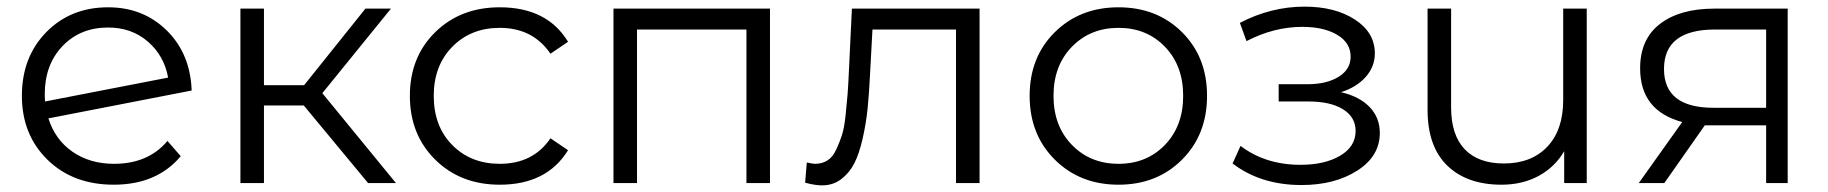

<svg xmlns="http://www.w3.org/2000/svg" viewBox="-20 -552 5512 579"><path d="M324 -58Q427 -58 485 -127L525 -81Q453 5 323 5Q200 5 123 -70.5Q46 -146 46 -263Q46 -380 119.5 -455Q193 -530 306 -530Q412 -530 483 -460Q554 -390 558 -279L126 -195Q146 -131 198.5 -94.5Q251 -58 324 -58ZM306 -469Q222 -469 168.5 -413Q115 -357 115 -268Q115 -253 116 -246L487 -318Q475 -384 426 -426.5Q377 -469 306 -469Z M1090 0 896 -234H776V0H705V-526H776V-295H897L1082 -526H1159L952 -271L1174 0Z M1487 5Q1369 5 1292.5 -70.5Q1216 -146 1216 -263Q1216 -380 1292.5 -455Q1369 -530 1487 -530Q1630 -530 1693 -426L1640 -390Q1587 -468 1487 -468Q1400 -468 1344 -411Q1288 -354 1288 -263Q1288 -171 1344 -114.5Q1400 -58 1487 -58Q1588 -58 1640 -135L1693 -99Q1629 5 1487 5Z M1830 -526H2302V0H2231V-463H1901V0H1830Z M2549 -526H2934V0H2863V-463H2611L2604 -333Q2601 -271 2596.5 -226Q2592 -181 2581.5 -134.5Q2571 -88 2556 -59Q2541 -30 2516.5 -11.5Q2492 7 2459 7Q2438 7 2408 -1L2413 -62Q2431 -58 2438 -58Q2459 -58 2475 -68Q2491 -78 2501.5 -100.5Q2512 -123 2519 -144.5Q2526 -166 2530 -204.5Q2534 -243 2536 -268Q2538 -293 2540 -338Z M3544.5 -70.5Q3469 5 3353 5Q3237 5 3161 -70.5Q3085 -146 3085 -263Q3085 -380 3161 -455Q3237 -530 3353 -530Q3469 -530 3544.5 -455Q3620 -380 3620 -263Q3620 -146 3544.5 -70.5ZM3212.5 -115Q3268 -58 3353 -58Q3438 -58 3493 -115Q3548 -172 3548 -263Q3548 -354 3493 -411Q3438 -468 3353 -468Q3268 -468 3212.5 -411Q3157 -354 3157 -263Q3157 -172 3212.5 -115Z M4024 -274Q4080 -261 4110.5 -229Q4141 -197 4141 -151Q4141 -81 4073 -37.5Q4005 6 3905 6Q3782 6 3697 -59L3721 -112Q3796 -55 3902 -55Q3975 -55 4021.5 -82.5Q4068 -110 4068 -157Q4068 -199 4030 -222.5Q3992 -246 3926 -246H3836V-298H3922Q3981 -298 4017 -320.5Q4053 -343 4053 -381Q4053 -423 4012.5 -447Q3972 -471 3907 -471Q3822 -471 3739 -428L3719 -483Q3813 -532 3914 -532Q4006 -532 4066 -493Q4126 -454 4126 -391Q4126 -351 4098.5 -320Q4071 -289 4024 -274Z M4694 -526H4765V0H4697V-96Q4669 -48 4620 -21.5Q4571 5 4508 5Q4404 5 4344.5 -52.5Q4285 -110 4285 -221V-526H4356V-228Q4356 -145 4397 -102Q4438 -59 4515 -59Q4598 -59 4646 -109.5Q4694 -160 4694 -250Z M5150 -526H5371V0H5306V-174H5141H5121L4999 0H4922L5053 -184Q4926 -218 4926 -346Q4926 -434 4986 -480Q5046 -526 5150 -526ZM4998 -344Q4998 -227 5147 -227H5306V-463H5152Q4998 -463 4998 -344Z"/></svg>

Font: Montserrat Alternates
Style: Regular
Weight: 400
Designer: Julieta Ulanovsky
Foundry: Julieta Ulanovsky
Version: Version 7.200;PS 007.200;hotconv 1.0.88;makeotf.lib2.5.64775